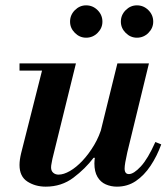

<svg xmlns="http://www.w3.org/2000/svg" viewBox="-20 -687 625 718"><path d="M151 11Q112 11 82.5 -8Q53 -27 53 -70Q53 -89 59 -114L144 -450H264L176 -93Q175 -86 173 -77Q171 -68 171 -61Q171 -48 179 -41Q187 -34 199 -34Q218 -34 241.5 -47.5Q265 -61 288.5 -86Q312 -111 332 -144.5Q352 -178 363 -218L337 -97H330Q299 -56 254.5 -22.5Q210 11 151 11ZM53 -423V-450H220V-423ZM417 11Q395 11 375.5 2.5Q356 -6 344.5 -25.5Q333 -45 333 -76Q333 -89 336 -106Q339 -123 346 -154L419 -450H537L456 -117Q451 -95 448.5 -80Q446 -65 446 -57Q446 -36 462 -36Q480 -36 506.5 -64.5Q533 -93 561 -156L583 -147Q567 -103 543 -67Q519 -31 488 -10Q457 11 417 11ZM492 -546Q468 -546 450 -564Q432 -582 432 -606Q432 -631 450 -649Q468 -667 492 -667Q517 -667 535 -649Q553 -631 553 -606Q553 -582 535 -564Q517 -546 492 -546ZM302 -546Q278 -546 260 -564Q242 -582 242 -606Q242 -631 260 -649Q278 -667 302 -667Q327 -667 345 -649Q363 -631 363 -606Q363 -582 345 -564Q327 -546 302 -546Z"/></svg>

Font: Libre Bodoni Medium
Style: Italic
Weight: 500
Italic angle: -13°
Designer: Pablo Impallari, Rodrigo Fuenzalida
Foundry: Impallari Type
Version: Version 2.005;gftools[0.9.23]